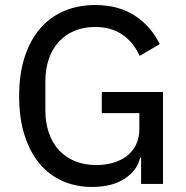

<svg xmlns="http://www.w3.org/2000/svg" viewBox="-20 -730 739 762"><path d="M540 -104H536Q525 -54 475 -21Q425 12 345 12Q282 12 228.5 -11.5Q175 -35 137 -80.5Q99 -126 77.5 -193Q56 -260 56 -348Q56 -435 77.5 -502.5Q99 -570 138.5 -616Q178 -662 233.5 -686Q289 -710 357 -710Q451 -710 515 -668Q579 -626 614 -555L534 -508Q511 -561 466.5 -592Q422 -623 357 -623Q313 -623 276.5 -608Q240 -593 214 -565Q188 -537 174 -496.5Q160 -456 160 -406V-293Q160 -243 174 -202.5Q188 -162 214.5 -133.5Q241 -105 278.5 -90Q316 -75 363 -75Q398 -75 429 -84Q460 -93 483 -110.5Q506 -128 519.5 -155Q533 -182 533 -218V-281H384V-365H627V0H540Z"/></svg>

Font: IBM Plex Sans Arabic Text
Style: Regular
Weight: 450
Designer: Mike Abbink, Paul van der Laan, Pieter van Rosmalen, Wael Morcos, Khajak Apelian
Foundry: Bold Monday
Version: Version 1.2